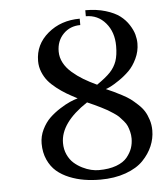

<svg xmlns="http://www.w3.org/2000/svg" viewBox="-51 -736 665 791"><g transform="rotate(-5 281.5 -340.5)"><path d="M191.9 -153.8Q191.9 -127.4 201.9 -105.7Q211.9 -84 227.3 -70.3Q242.7 -56.6 261.7 -47.1Q280.8 -37.6 297.9 -33.7Q314.9 -29.8 329.1 -29.8Q371.6 -29.8 401.9 -41Q432.1 -52.2 447.3 -71Q462.4 -89.8 468.8 -108.6Q475.1 -127.4 475.1 -147.9Q475.1 -162.6 471.7 -176Q468.3 -189.5 463.9 -200Q459.5 -210.4 449.7 -221.7Q439.9 -232.9 432.6 -240.5Q425.3 -248 410.6 -257.6Q396 -267.1 387.5 -272.2Q378.9 -277.3 360.6 -286.4Q342.3 -295.4 333.7 -299.3Q325.2 -303.2 305.2 -312Q191.9 -237.3 191.9 -153.8ZM444.8 -533.2Q444.8 -590.8 412.8 -628.4Q380.9 -666 331.1 -666V-690.9Q377.9 -690.9 414.8 -679.7Q451.7 -668.5 473.4 -651.9Q495.1 -635.3 509 -613.5Q522.9 -591.8 528.1 -572.8Q533.2 -553.7 533.2 -536.1Q533.2 -503.4 519 -473.6Q504.9 -443.8 485.6 -424.8Q466.3 -405.8 443.6 -390.4Q420.9 -375 407.5 -368.4Q394 -361.8 387.2 -359.9Q408.2 -350.6 418.9 -345.7Q429.7 -340.8 451.4 -329.3Q473.1 -317.9 485.6 -308.6Q498 -299.3 514.6 -283.9Q531.2 -268.6 540.5 -253.4Q549.8 -238.3 556.4 -217.5Q563 -196.8 563 -173.8Q563 -140.6 549.8 -109.4Q536.6 -78.1 510.3 -50.8Q483.9 -23.4 437.7 -6.8Q391.6 9.8 332 9.8Q297.9 9.8 266.4 4.6Q234.9 -0.5 204.8 -12.7Q174.8 -24.9 152.8 -43.7Q130.9 -62.5 117.4 -92.3Q104 -122.1 104 -159.2Q104 -189.5 117.4 -217Q130.9 -244.6 150.1 -263.2Q169.4 -281.7 193.6 -297.1Q217.8 -312.5 235.8 -320.3Q253.9 -328.1 268.1 -332Q241.7 -345.7 223.1 -356.7Q204.6 -367.7 183.6 -384Q162.6 -400.4 149.7 -416.3Q136.7 -432.1 127.9 -453.6Q119.1 -475.1 119.1 -499Q119.1 -567.4 173.1 -612.8Q227.1 -658.2 305.2 -658.2V-631.8Q262.7 -631.8 234.9 -603.3Q207 -574.7 207 -530.8Q207 -506.3 218.8 -484.1Q230.5 -461.9 252.2 -443.1Q273.9 -424.3 297.9 -409.9Q321.8 -395.5 353 -380.9Q390.6 -406.7 409.2 -426.5Q427.7 -446.3 436.3 -470.9Q444.8 -495.6 444.8 -533.2Z"/></g></svg>

Font: Linear Smooth
Style: Regular
Weight: 400
Designer: Philipp H. Poll, Flanker
Foundry: Philipp H. Poll, reworked by Flanker
Version: Version 1.061 | FøM Fix